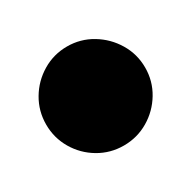

<svg xmlns="http://www.w3.org/2000/svg" viewBox="-96 -727 294 294"><g transform="rotate(-30 50.5 -580.5)"><path d="M-37.3 -580Q-37.3 -556.3 -25.5 -536.3Q-13.7 -516.3 6.3 -504.5Q26.3 -492.7 50 -492.7Q73.7 -492.7 93.7 -504.5Q113.7 -516.3 125.7 -536.3Q137.7 -556.3 137.7 -580Q137.7 -603.7 125.7 -623.7Q113.7 -643.7 93.7 -655.7Q73.7 -667.7 50 -667.7Q26.3 -667.7 6.3 -655.7Q-13.7 -643.7 -25.5 -623.7Q-37.3 -603.7 -37.3 -580Z"/></g></svg>

Font: Linefont Thin
Style: Regular
Weight: 100
Monospace: yes
Version: Version 3.002;gftools[0.9.33]